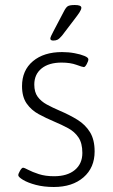

<svg xmlns="http://www.w3.org/2000/svg" viewBox="-20 -738 453 767"><path d="M195 9Q155 9 123 0.5Q91 -8 72 -19.5Q53 -31 53 -38Q53 -44 60 -56Q67 -68 72 -68Q77 -68 93 -59.5Q109 -51 135 -42.5Q161 -34 196 -34Q249 -34 279 -59Q309 -84 309 -127Q309 -166 293.5 -189Q278 -212 252 -226Q226 -240 195 -253Q164 -266 134.5 -282Q105 -298 86.5 -324.5Q68 -351 68 -394Q68 -457 111.5 -493.5Q155 -530 228 -530Q254 -530 278 -525.5Q302 -521 317.5 -514.5Q333 -508 333 -501Q333 -494 326.5 -482Q320 -470 315 -470Q310 -470 285.5 -479Q261 -488 226 -488Q175 -488 146 -464.5Q117 -441 117 -400Q117 -370 130.5 -351.5Q144 -333 167 -320.5Q190 -308 218 -296Q258 -279 289.5 -259.5Q321 -240 339.5 -210Q358 -180 358 -133Q358 -68 313.5 -29.5Q269 9 195 9ZM193 -576Q181 -576 181 -584Q181 -590 194 -614L235 -692Q243 -708 250.5 -713Q258 -718 279 -718Q305 -718 305 -707Q305 -700 297.5 -688.5Q290 -677 276 -659L228 -596Q217 -583 210 -579.5Q203 -576 193 -576Z"/></svg>

Font: Asap ExtraLight
Style: Regular
Weight: 200
Designer: Pablo Cosgaya
Foundry: Omnibus-Type
Version: Version 3.001; ttfautohint (v1.8.4.7-5d5b)